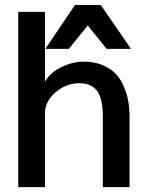

<svg xmlns="http://www.w3.org/2000/svg" viewBox="-20 -766 639 786"><path d="M54.7 0V-717.3H164.1V-431.2Q184.1 -468.3 230 -490.7Q276.9 -513.7 321.8 -513.7Q366.2 -513.7 399.9 -499.5Q433.6 -485.4 454.1 -463.4Q475.1 -440.9 487.3 -410.6Q500.5 -379.9 505.4 -350.1Q510.3 -320.3 510.3 -287.6V0H400.9V-289.6Q400.9 -361.3 377.7 -393.3Q354.5 -425.3 305.2 -425.3Q250.5 -425.3 207.5 -388.2Q164.1 -350.6 164.1 -302.7V0ZM165.5 -565.9 287.1 -745.6H392.6L516.1 -565.9H416.5L339.4 -661.6L261.7 -565.9Z"/></svg>

Font: Ride Light
Style: Bold
Weight: 600
Version: Version 3.000